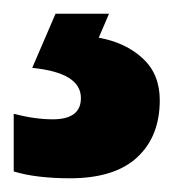

<svg xmlns="http://www.w3.org/2000/svg" viewBox="-38 -20 253 280"><path d="M195 126Q195 179 162 209.5Q129 240 64 240Q40 240 19 237.5Q-2 235 -18 230V146Q13 154 39 154Q80 154 80 123Q80 86 9 79L43 0H121L106 35Q145 42 170 65Q195 88 195 126Z"/></svg>

Font: Noto Sans Arabic UI Cn XBd
Style: Regular
Weight: 800
Width: 3
Designer: Monotype Design Team, Nadine Chahine and Nizar Qandah
Foundry: Monotype Imaging Inc.
Version: Version 2.010; ttfautohint (v1.8.4.7-5d5b)